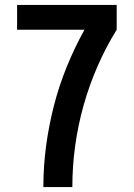

<svg xmlns="http://www.w3.org/2000/svg" viewBox="-20 -755 540 775"><path d="M155 0H272Q272 -84 283.5 -167Q295 -250 317.5 -330Q340 -410 373.5 -487Q407 -564 451 -635V-735H49V-635H321Q281 -563 249.5 -485.5Q218 -408 197.5 -328Q177 -248 166 -165.5Q155 -83 155 0Z"/></svg>

Font: Iosevka SS09
Style: Bold
Weight: 700
Monospace: yes
Designer: Belleve Invis
Foundry: Belleve Invis
Version: Version 5.2.1; ttfautohint (v1.8.3)